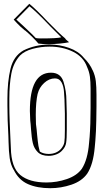

<svg xmlns="http://www.w3.org/2000/svg" viewBox="-20 -950 527 1009"><path d="M231 -836Q293 -772 323 -748Q321 -746 343 -728Q325 -724 294.5 -721Q264 -718 236 -718Q203 -718 182 -721Q154 -754 112 -790V-789Q85 -811 70 -827.5Q55 -844 52 -847L134 -930Q168 -903 231 -836ZM67 -846 101 -815Q160 -760 168 -750Q177 -748 195 -748Q283 -748 302 -754Q302 -754 246 -810Q170 -890 135 -917L66 -847ZM487 -452V-390Q487 -375 486 -317Q485 -259 481 -210L478 -177Q470 -85 438 -37Q410 2 355.5 20.5Q301 39 244 39Q176 39 127 17.5Q78 -4 52 -58V-57Q36 -84 31 -119Q26 -154 25 -203Q25 -226 24 -237Q19 -322 19 -395V-432Q19 -521 35 -588Q51 -655 103 -685Q166 -716 241 -716Q293 -716 342.5 -698.5Q392 -681 420 -647Q453 -614 467 -580V-581Q480 -553 483.5 -523.5Q487 -494 487 -452ZM85 -658Q50 -619 39.5 -562.5Q29 -506 29 -432V-397Q29 -357 31 -307.5Q33 -258 34 -238L37 -173Q39 -70 86.5 -30.5Q134 9 224 9Q279 9 331.5 -9Q384 -27 410 -63Q441 -111 448 -198L451 -231Q456 -295 456 -383V-484Q456 -521 452.5 -547Q449 -573 438 -597Q419 -651 364 -678Q309 -705 241 -705Q195 -705 152 -693.5Q109 -682 85 -658ZM331 -305V-271Q331 -220 327.5 -199Q324 -178 309 -162Q297 -147 277 -139Q257 -131 236 -131Q198 -131 178.5 -150.5Q159 -170 152.5 -198Q146 -226 143 -271Q141 -303 139 -316Q137 -350 137 -367Q137 -568 248 -568Q299 -568 314 -519.5Q329 -471 329 -421L331 -353ZM319 -425Q318 -433 316.5 -464.5Q315 -496 303.5 -517Q292 -538 269 -538Q238 -538 212 -514Q186 -490 178 -457V-458Q168 -414 168 -347Q168 -314 169 -297V-298Q173 -270 175 -242Q176 -236 178.5 -209Q181 -182 188 -158L187 -159L190 -153Q209 -141 236 -141Q277 -141 302 -169L301 -168Q315 -185 318 -201.5Q321 -218 321 -266V-305V-353L319 -421Z"/></svg>

Font: Londrina Shadow
Style: Regular
Weight: 400
Designer: Marcelo Magalhaes
Foundry: Marcelo Magalhães
Version: Version 1.002